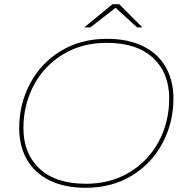

<svg xmlns="http://www.w3.org/2000/svg" viewBox="-20 -887 876 910"><path d="M71 -280Q71 -393 122 -490Q173 -587 267.5 -645Q362 -703 487 -703Q587 -703 658 -668Q729 -633 765.5 -569Q802 -505 802 -420Q802 -307 751 -210Q700 -113 605.5 -55Q511 3 386 3Q286 3 215 -32Q144 -67 107.5 -131Q71 -195 71 -280ZM782 -420Q782 -541 705.5 -612.5Q629 -684 485 -684Q369 -684 279 -629.5Q189 -575 140 -482.5Q91 -390 91 -280Q91 -159 167.5 -87.5Q244 -16 388 -16Q504 -16 594 -70.5Q684 -125 733 -217.5Q782 -310 782 -420ZM630 -757 528 -850 408 -757H379L513 -867H545L655 -757Z"/></svg>

Font: Montserrat Alternates Thin
Style: Italic
Weight: 250
Italic angle: -11.3°
Designer: Julieta Ulanovsky
Foundry: Julieta Ulanovsky
Version: Version 7.200